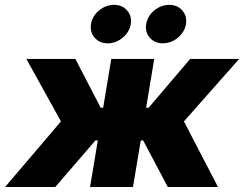

<svg xmlns="http://www.w3.org/2000/svg" viewBox="-53 -753 982 773"><path d="M-32.7 0 192.4 -264.2 53.2 -515.6H250.5L352.5 -319.3H362.3L395 -515.6H567.9L535.2 -319.3H545.4L712.4 -515.6H909.7L687.5 -264.2L824.7 0H622.6L523.4 -187.5H513.7L482.4 0H309.6L340.8 -187.5H331.1L169.4 0ZM602.5 -578.6Q569.8 -578.6 550 -601.3Q530.3 -624 535.6 -656.2Q540.5 -688 567.9 -710.7Q595.2 -733.4 628.4 -733.4Q661.6 -733.4 681.2 -710.7Q700.7 -688 695.8 -656.2Q690.4 -624 663.1 -601.3Q635.7 -578.6 602.5 -578.6ZM380.9 -578.6Q347.7 -578.6 327.9 -601.3Q308.1 -624 313.5 -656.2Q318.4 -688 345.7 -710.7Q373 -733.4 406.2 -733.4Q439.5 -733.4 459 -710.7Q478.5 -688 473.6 -656.2Q468.3 -624 440.9 -601.3Q413.6 -578.6 380.9 -578.6Z"/></svg>

Font: Inter Display Extra Bold
Style: Italic
Weight: 800
Italic angle: -9.39999°
Designer: Rasmus Andersson
Foundry: rsms
Version: Version 4.000;git-4fc901f